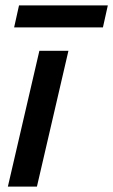

<svg xmlns="http://www.w3.org/2000/svg" viewBox="-20 -687 417 707"><path d="M232 -500 116 0H9L125 -500ZM377 -667 359 -586H32L50 -667Z"/></svg>

Font: Prodigy Sans Medium
Style: Italic
Weight: 500
Italic angle: -13°
Designer: Wei Huang
Foundry: Wei Huang
Version: Version 1.003; ttfautohint (v1.8.3)